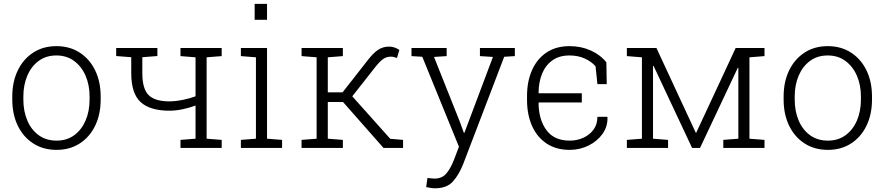

<svg xmlns="http://www.w3.org/2000/svg" viewBox="-20 -782 4680 1015"><path d="M279.3 10.3Q208.5 10.3 155.8 -23.7Q103 -57.6 74 -117.7Q44.9 -177.7 44.9 -255.9V-272Q44.9 -349.6 74 -409.7Q103 -469.7 155.5 -503.9Q208 -538.1 278.3 -538.1Q348.6 -538.1 401.4 -503.9Q454.1 -469.7 483.2 -409.7Q512.2 -349.6 512.2 -272V-255.9Q512.2 -177.7 483.2 -117.7Q454.1 -57.6 401.6 -23.7Q349.1 10.3 279.3 10.3ZM279.3 -38.6Q333.5 -38.6 372.6 -67.4Q411.6 -96.2 432.6 -145.3Q453.6 -194.3 453.6 -255.9V-272Q453.6 -332.5 432.4 -381.6Q411.1 -430.7 371.8 -459.7Q332.5 -488.8 278.3 -488.8Q223.1 -488.8 184.1 -459.7Q145 -430.7 124.3 -381.6Q103.5 -332.5 103.5 -272V-255.9Q103.5 -194.3 124.3 -145.3Q145 -96.2 184.3 -67.4Q223.6 -38.6 279.3 -38.6Z M934.1 0V-42.5L1013.7 -48.8V-224.1Q983.4 -212.4 946 -204.6Q908.7 -196.8 875.5 -196.8Q773.4 -196.8 723.6 -242.2Q673.8 -287.6 673.8 -395.5V-479.5L594.2 -485.8V-528.3H812V-485.8L732.4 -479.5V-395.5Q732.4 -312 765.9 -279.1Q799.3 -246.1 875.5 -246.1Q911.1 -246.6 948.5 -254.4Q985.8 -262.2 1013.7 -272.9V-479L934.1 -485.4V-528.3H1151.9V-485.4L1072.3 -479V-48.8L1151.9 -42.5V0Z M1253.4 0V-42.5L1333 -48.8V-479L1253.4 -485.4V-528.3H1391.6V-48.8L1471.2 -42.5V0ZM1326.2 -677.2V-761.7H1391.6V-677.2Z M1574.2 0V-42.5L1653.8 -48.8V-479L1574.2 -485.4V-528.3H1792.5V-485.4L1712.9 -479V-293.9H1791L1919.9 -458.5Q1952.1 -501 1978.3 -518.3Q2004.4 -535.6 2036.1 -535.6Q2051.8 -535.6 2064.7 -531.2Q2077.6 -526.9 2091.3 -518.1L2078.6 -475.6Q2065.4 -479.5 2060.1 -481Q2054.7 -482.4 2045.4 -482.4Q2023.4 -482.4 2005.9 -470.2Q1988.3 -458 1965.3 -429.2L1842.3 -272.9L2043 -48.3L2110.8 -42.5V0H2007.3L1793.5 -242.7H1712.9V-48.8L1792.5 -42.5V0Z M2279.3 213.4Q2269 213.4 2254.6 211.2Q2240.2 209 2232.9 207L2239.7 158.7Q2246.6 159.7 2259 160.9Q2271.5 162.1 2277.3 162.1Q2315.4 162.1 2337.9 137Q2360.4 111.8 2378.9 65.4L2406.2 -6.3L2212.4 -481.9L2155.3 -485.4V-528.3H2341.3V-485.4L2274.4 -481L2410.2 -140.1L2432.1 -80.1H2435.1L2585.9 -481L2517.1 -485.4V-528.3H2701.7V-485.4L2645.5 -481.9L2428.7 85Q2406.7 141.1 2374.5 177.2Q2342.3 213.4 2279.3 213.4Z M2991.7 10.3Q2919.9 10.3 2869.4 -23.4Q2818.8 -57.1 2792.5 -116.7Q2766.1 -176.3 2766.1 -253.9V-274.4Q2766.1 -351.6 2792.5 -411.1Q2818.8 -470.7 2869.1 -504.4Q2919.4 -538.1 2990.7 -538.1Q3052.2 -538.1 3103 -515.1Q3153.8 -492.2 3185.5 -452.6L3187.5 -337.4H3138.2L3128.4 -431.6Q3105.5 -457.5 3070.3 -473.1Q3035.2 -488.8 2990.7 -488.8Q2936.5 -488.8 2900.4 -463.1Q2864.3 -437.5 2845.9 -392.8Q2827.6 -348.1 2827.1 -291.5L2828.6 -289.1H3055.7V-240.2H2828.6L2827.1 -237.8Q2827.6 -150.4 2868.4 -94.5Q2909.2 -38.6 2991.7 -38.6Q3030.3 -38.6 3063.7 -53.7Q3097.2 -68.8 3117.7 -96.9Q3138.2 -125 3138.2 -164.6H3190.4L3191.4 -161.6Q3192.9 -112.8 3165 -74Q3137.2 -35.2 3091.1 -12.5Q3044.9 10.3 2991.7 10.3Z M3293.9 0V-42.5L3373.5 -48.8V-479L3293.9 -485.4V-528.3H3450.2L3657.7 -81.5L3660.2 -79.6L3869.1 -528.3H4021.5V-485.4L3941.9 -479V-48.8L4021.5 -42.5V0H3803.7V-42.5L3883.3 -48.8V-422.9L3880.4 -423.8L3680.7 0H3638.7L3435.1 -433.6L3432.1 -433.1V-48.8L3511.7 -42.5V0Z M4356.9 10.3Q4286.1 10.3 4233.4 -23.7Q4180.7 -57.6 4151.6 -117.7Q4122.6 -177.7 4122.6 -255.9V-272Q4122.6 -349.6 4151.6 -409.7Q4180.7 -469.7 4233.2 -503.9Q4285.6 -538.1 4356 -538.1Q4426.3 -538.1 4479 -503.9Q4531.7 -469.7 4560.8 -409.7Q4589.8 -349.6 4589.8 -272V-255.9Q4589.8 -177.7 4560.8 -117.7Q4531.7 -57.6 4479.2 -23.7Q4426.8 10.3 4356.9 10.3ZM4356.9 -38.6Q4411.1 -38.6 4450.2 -67.4Q4489.3 -96.2 4510.3 -145.3Q4531.2 -194.3 4531.2 -255.9V-272Q4531.2 -332.5 4510 -381.6Q4488.8 -430.7 4449.5 -459.7Q4410.2 -488.8 4356 -488.8Q4300.8 -488.8 4261.7 -459.7Q4222.7 -430.7 4201.9 -381.6Q4181.2 -332.5 4181.2 -272V-255.9Q4181.2 -194.3 4201.9 -145.3Q4222.7 -96.2 4262 -67.4Q4301.3 -38.6 4356.9 -38.6Z"/></svg>

Font: Roboto Slab Light
Style: Regular
Weight: 300
Designer: Google
Version: Version 2.000; ttfautohint (v1.8.1.43-b0c9)